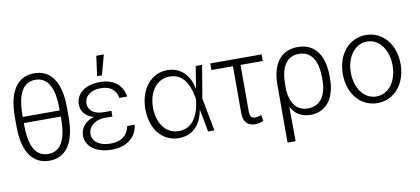

<svg xmlns="http://www.w3.org/2000/svg" viewBox="-83 -1070 3442 1573"><g transform="rotate(-10 1638.0 -283.5)"><path d="M467 -316V-391C468 -608 387 -717 251 -717C112 -717 33 -608 33 -391V-316C33 -99 114 10 251 10C388 10 468 -99 467 -316ZM97 -310V-330H404V-310C404 -129 350 -46 251 -46C150 -46 98 -132 97 -310ZM97 -381V-397C98 -576 149 -662 251 -663C350 -662 404 -578 404 -397V-381Z M755 -604H795L840 -770H777ZM556 -143C557 -53 642 10 771 10C892 10 978 -55 989 -159H927C913 -88 863 -41 768 -41C675 -41 619 -85 619 -146C619 -215 684 -257 758 -257H821V-304H758C677 -304 630 -340 630 -400C631 -460 683 -502 767 -502C840 -502 891 -469 904 -397H968C955 -497 877 -553 770 -553C649 -553 568 -495 567 -402C567 -343 603 -299 671 -280C599 -259 557 -210 556 -143Z M1328 12C1425 11 1509 -43 1535 -185H1537L1572 0H1624L1572 -273L1618 -546H1565L1535 -362H1534C1511 -483 1436 -553 1328 -553C1195 -553 1098 -437 1097 -271C1098 -103 1188 11 1328 12ZM1161 -272C1161 -404 1233 -498 1338 -498C1439 -498 1494 -424 1517 -294L1520 -275L1516 -248C1494 -104 1424 -44 1337 -45C1231 -44 1161 -138 1161 -272Z M2113 -546H1686V-491H1865V-103C1865 -28 1901 8 1962 9C1986 8 2009 5 2032 -7L2024 -57C2008 -51 1991 -46 1972 -46C1942 -46 1928 -61 1928 -109V-491H2113Z M2197 -276V203H2264L2262 -85C2293 -23 2346 11 2422 12C2559 11 2631 -95 2631 -256V-270C2631 -438 2564 -554 2414 -554C2272 -554 2197 -450 2197 -276ZM2260 -271C2260 -409 2308 -497 2413 -497C2520 -497 2568 -408 2568 -270V-256C2568 -134 2521 -44 2411 -44C2318 -44 2271 -111 2261 -215H2260Z M2981 12C3121 12 3221 -108 3221 -271C3221 -434 3121 -554 2981 -554C2839 -554 2740 -434 2740 -271C2740 -108 2839 12 2981 12ZM2807 -271C2807 -402 2880 -500 2981 -500C3082 -500 3154 -402 3154 -271C3154 -140 3083 -43 2981 -43C2879 -43 2807 -140 2807 -271Z"/></g></svg>

Font: Wafeq Light
Style: Regular
Weight: 300
Designer: Rasmus Andersson & Azza Alameddine
Foundry: Google & TypeTogether
Version: Version 3.000;January 28, 2025;FontCreator 15.0.0.3014 64-bi